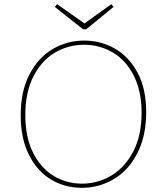

<svg xmlns="http://www.w3.org/2000/svg" viewBox="-20 -892 797 918"><path d="M79 -341Q79 -456 121 -536.5Q163 -617 232 -657.5Q301 -698 383 -698Q461 -698 528.5 -660Q596 -622 637.5 -545Q679 -468 679 -356Q679 -243 637.5 -161Q596 -79 525.5 -36.5Q455 6 371 6Q291 6 225 -33Q159 -72 119 -150.5Q79 -229 79 -341ZM657 -353Q657 -457 619.5 -530.5Q582 -604 519.5 -641Q457 -678 382 -678Q306 -678 242 -640Q178 -602 139.5 -526Q101 -450 101 -342Q101 -236 138 -162Q175 -88 236.5 -51Q298 -14 372 -14Q448 -14 513 -53Q578 -92 617.5 -168.5Q657 -245 657 -353ZM384 -780 512 -872 523 -859 392 -752H377L242 -859L253 -872Z"/></svg>

Font: Bitter Pro Thin
Style: Regular
Weight: 250
Designer: Sol Matas, and Bitter project Authors
Foundry: Sol Matas
Version: Version 1.010